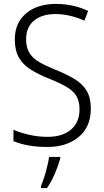

<svg xmlns="http://www.w3.org/2000/svg" viewBox="-20 -744 533 985"><path d="M446 -187Q446 -93 384 -41.5Q322 10 223 10Q169 10 125.5 2Q82 -6 49 -20V-78Q84 -63 129.5 -52.5Q175 -42 225 -42Q300 -42 344 -79Q388 -116 388 -184Q388 -225 371.5 -252Q355 -279 319.5 -299.5Q284 -320 228 -342Q176 -363 137 -387.5Q98 -412 77 -448.5Q56 -485 56 -542Q56 -600 83 -640.5Q110 -681 157 -702.5Q204 -724 265 -724Q312 -724 354.5 -714.5Q397 -705 432 -688L413 -638Q375 -655 337.5 -663.5Q300 -672 264 -672Q196 -672 155 -638.5Q114 -605 114 -543Q114 -499 131.5 -471.5Q149 -444 183 -424.5Q217 -405 265 -386Q322 -363 362.5 -338.5Q403 -314 424.5 -278.5Q446 -243 446 -187ZM289 69Q280 103 262 145.5Q244 188 221 221H190V211Q197 195 206 167.5Q215 140 222 111Q229 82 232 61H289Z"/></svg>

Font: Noto Sans Arabic UI SmCn Lt
Style: Regular
Weight: 300
Width: 4
Designer: Monotype Design Team, Nadine Chahine and Nizar Qandah
Foundry: Monotype Imaging Inc.
Version: Version 2.010; ttfautohint (v1.8.4.7-5d5b)